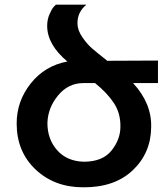

<svg xmlns="http://www.w3.org/2000/svg" viewBox="-20 -793 699 818"><path d="M653 -535V-439H547Q627 -352 624 -251Q623 -141 545.5 -67.5Q468 6 334 5Q212 5 131.5 -71Q51 -147 51 -267Q51 -362 111 -437.5Q171 -513 267 -531Q181 -603 181 -683Q181 -709 190.5 -731.5Q200 -754 209 -764L218 -773H348Q310 -742 310 -694Q310 -665 330.5 -635Q351 -605 372.5 -586.5Q394 -568 437 -534ZM337 -104Q417 -104 455 -151.5Q493 -199 493 -253Q494 -310 465.5 -353.5Q437 -397 385 -439H335Q271 -439 227.5 -386.5Q184 -334 182 -269Q182 -200 223.5 -153Q265 -106 337 -104Z"/></svg>

Font: Montserrat arm Medium
Style: Regular
Weight: 500
Designer: Julieta Ulanovsky
Foundry: Julieta Ulanovsky
Version: Version 6.000;PS 006.000;hotconv 1.0.88;makeotf.lib2.5.64775